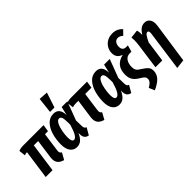

<svg xmlns="http://www.w3.org/2000/svg" viewBox="-11 -1633 2663 2663"><g transform="rotate(-45 1320.0 -302.0)"><path d="M407 -154Q405 -138 405 -132Q405 -114 411.5 -103Q418 -92 433 -82L379 15Q325 0 297.5 -31Q270 -62 270 -113Q270 -134 272 -146L311 -427H226L166 0H32L92 -427Q66 -427 41 -417L30 -513Q65 -530 124 -530H520L504 -427H445Z M845 -401 875 -530H986L884 -258L887 -139Q888 -117 896.5 -105Q905 -93 922 -87L863 15Q827 10 807 -14Q787 -38 786 -80V-111Q759 -50 723 -17.5Q687 15 635 15Q573 15 536.5 -33Q500 -81 500 -171Q500 -260 523.5 -346Q547 -432 598.5 -489Q650 -546 728 -546Q842 -546 845 -401ZM635 -174Q635 -128 645 -107Q655 -86 676 -86Q733 -86 786 -273V-304Q786 -384 774.5 -414Q763 -444 737 -444Q705 -444 681.5 -398Q658 -352 646.5 -288.5Q635 -225 635 -174ZM872 -816 800 -596H713L739 -825Z M1196 -154Q1194 -136 1194 -130Q1194 -113 1200.5 -102Q1207 -91 1221 -82L1168 15Q1113 0 1085.5 -31Q1058 -62 1058 -114Q1058 -135 1060 -146L1100 -427H1047Q1016 -427 983 -417L972 -513Q1007 -530 1063 -530H1373L1357 -427H1234Z M1677 -401 1707 -530H1818L1716 -258L1719 -139Q1720 -117 1728.5 -105Q1737 -93 1754 -87L1695 15Q1659 10 1639 -14Q1619 -38 1618 -80V-111Q1591 -50 1555 -17.5Q1519 15 1467 15Q1405 15 1368.5 -33Q1332 -81 1332 -171Q1332 -260 1355.5 -346Q1379 -432 1430.5 -489Q1482 -546 1560 -546Q1674 -546 1677 -401ZM1467 -174Q1467 -128 1477 -107Q1487 -86 1508 -86Q1565 -86 1618 -273V-304Q1618 -384 1606.5 -414Q1595 -444 1569 -444Q1537 -444 1513.5 -398Q1490 -352 1478.5 -288.5Q1467 -225 1467 -174Z M1917 137Q1956 115 1977 92Q1998 69 1998 38Q1998 14 1983.5 -2.5Q1969 -19 1930 -42Q1890 -66 1866 -88.5Q1842 -111 1828 -144Q1814 -177 1814 -226Q1814 -405 1987 -443Q1940 -458 1917 -488.5Q1894 -519 1894 -567Q1894 -616 1918 -659.5Q1942 -703 1987.5 -729.5Q2033 -756 2093 -756Q2184 -756 2242 -690L2177 -624Q2158 -642 2140.5 -650Q2123 -658 2102 -658Q2068 -658 2047 -630.5Q2026 -603 2026 -559Q2026 -485 2097 -485H2129L2102 -389H2071Q2014 -389 1984 -346Q1954 -303 1954 -236Q1954 -202 1963 -182Q1972 -162 1988.5 -148.5Q2005 -135 2042 -112Q2090 -82 2112 -54.5Q2134 -27 2134 15Q2134 79 2091.5 128Q2049 177 1953 220Z M2474 -370Q2475 -377 2475 -390Q2475 -426 2451 -426Q2430 -426 2409.5 -396.5Q2389 -367 2362 -310L2319 0H2185L2237 -377Q2244 -427 2244 -469Q2244 -502 2241 -527L2363 -541Q2373 -511 2373 -472Q2373 -456 2372 -446Q2401 -493 2435 -519.5Q2469 -546 2513 -546Q2560 -546 2587.5 -513.5Q2615 -481 2615 -424Q2615 -408 2612 -388L2526 205L2392 221Z"/></g></svg>

Font: Fira Sans Compressed SemiBold
Style: Italic
Weight: 600
Width: 1
Italic angle: -8°
Designer: bBox Type GmbH & Carrois Corporate GbR & Edenspiekermann AG
Foundry: bBox Type GmbH & Carrois Corporate GbR & Edenspiekermann AG
Version: Version 4.301